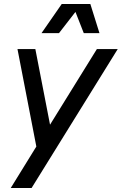

<svg xmlns="http://www.w3.org/2000/svg" viewBox="-20 -747 613 967"><path d="M34 200H139L573 -500H468L232 -119L158 -500H68L163 -9ZM189 -580H277L360 -687L402 -580H481L435 -727H291Z"/></svg>

Font: Uncut Sans Medium Italic
Style: Regular
Weight: 500
Italic angle: -11°
Designer: Kasper Nordkvist
Foundry: UNCUT.wtf
Version: Version 1.304;Glyphs 3.2 (3246)